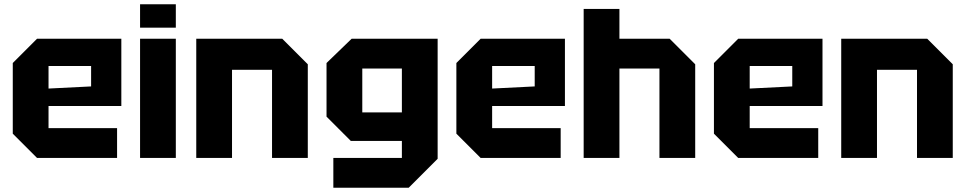

<svg xmlns="http://www.w3.org/2000/svg" viewBox="-20 -742 4544 902"><path d="M40 -114V-446L154 -560H550V-244H208V-140H530V0H154ZM208 -326 408 -336V-432H208Z M638 0V-560H806V0ZM638 -612V-722H806V-612Z M902 0V-560H1306L1426 -440V0H1258V-414H1070V0Z M1546 140V0H1868V-80H1628L1514 -194V-446L1632 -560H2036V4L1900 140ZM1682 -420V-214H1868V-420Z M2124 -114V-446L2238 -560H2634V-244H2292V-140H2614V0H2238ZM2292 -326 2492 -336V-432H2292Z M2722 0V-700H2890V-560H3126L3246 -440V0H3078V-420H2890V0Z M3334 -114V-446L3448 -560H3844V-244H3502V-140H3824V0H3448ZM3502 -326 3702 -336V-432H3502Z M3932 0V-560H4336L4456 -440V0H4288V-414H4100V0Z"/></svg>

Font: Tektur
Style: Bold
Weight: 700
Designer: Adam Jagosz
Foundry: Adam Jagosz
Version: Version 1.005;gftools[0.9.30]